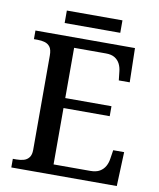

<svg xmlns="http://www.w3.org/2000/svg" viewBox="-92 -915 814 986"><g transform="rotate(10 315.5 -421.5)"><path d="M35 0V-45H54Q75 -45 92 -50Q109 -55 119.5 -69Q130 -83 130 -109V-600Q130 -631 119.5 -645Q109 -659 92 -664Q75 -669 54 -669H35V-714H554L558 -536H501L496 -581Q494 -603 485 -621Q476 -639 458.5 -650Q441 -661 412 -661H246V-399H487V-347H246V-53H437Q468 -53 486.5 -64Q505 -75 515 -93Q525 -111 528 -133L535 -178H592L585 0ZM176 -778V-843H466V-778Z"/></g></svg>

Font: Noto Serif Hebrew Medium
Style: Regular
Weight: 500
Version: Version 2.003